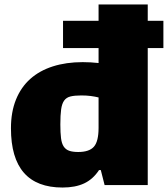

<svg xmlns="http://www.w3.org/2000/svg" viewBox="-20 -828 751 859"><path d="M262 -735H421V-808H641V-735H711V-613H641V0H448L431 -67H423Q396 -26 356.5 -7.5Q317 11 260 11Q29 11 29 -254Q29 -327 51.5 -382.5Q74 -438 115.5 -475Q157 -512 216.5 -531Q276 -550 350 -550Q368 -550 385.5 -549Q403 -548 421 -546V-613H262ZM330 -148Q379 -148 400 -171.5Q421 -195 421 -256V-392Q405 -396 386 -398.5Q367 -401 344 -401Q314 -401 295.5 -396.5Q277 -392 267 -378Q257 -364 253.5 -338.5Q250 -313 250 -271Q250 -234 253 -210Q256 -186 265 -172.5Q274 -159 289.5 -153.5Q305 -148 330 -148Z"/></svg>

Font: Encode Sans Normal
Style: Black
Weight: 900
Designer: Pablo Impallari, Andres Torresi
Foundry: Pablo Impallari, Andres Torresi
Version: Version 1.000; ttfautohint (v1.00) -l 8 -r 50 -G 200 -x 14 -